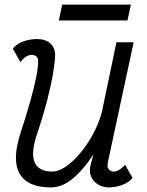

<svg xmlns="http://www.w3.org/2000/svg" viewBox="-20 -802 640 836"><path d="M69 -531 36 -590Q50 -610 80 -621Q110 -632 140 -632Q177 -632 198 -614Q219 -596 220 -565Q220 -537 211.5 -485.5Q203 -434 185.5 -365.5Q168 -297 141 -218Q113 -132 131.5 -93.5Q150 -55 207 -55Q232 -55 259.5 -72Q287 -89 313.5 -117.5Q340 -146 363 -181Q386 -216 402.5 -254Q419 -292 426 -326L487 -618H562L450 -97Q450 -93 449 -88Q448 -83 448 -79Q449 -68 457 -61.5Q465 -55 476 -55Q486 -55 497.5 -61.5Q509 -68 525 -84L557 -28Q544 -9 514 2.5Q484 14 453 14Q428 14 406.5 1Q385 -12 376 -34.5Q367 -57 375 -86L387 -130Q344 -64 297.5 -25Q251 14 201 14Q100 14 65.5 -46Q31 -106 70 -225Q93 -295 110.5 -356.5Q128 -418 137.5 -465.5Q147 -513 146 -539Q145 -551 137.5 -557Q130 -563 117 -563Q105 -563 92 -554.5Q79 -546 69 -531ZM236 -713 251 -782H550L535 -713Z"/></svg>

Font: Victor Mono
Style: Italic
Weight: 400
Italic angle: -12°
Monospace: yes
Designer: Rune Bjørnerås
Version: Version 1.561;gftools[0.9.30]